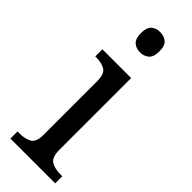

<svg xmlns="http://www.w3.org/2000/svg" viewBox="-253 -781 803 803"><g transform="rotate(45 149.0 -379.0)"><path d="M149 -638Q126 -638 110.5 -651.5Q95 -665 95 -698Q95 -732 110.5 -745Q126 -758 149 -758Q172 -758 188 -745Q204 -732 204 -698Q204 -665 188 -651.5Q172 -638 149 -638ZM21 0V-42H33Q64 -42 86 -53.5Q108 -65 108 -109V-426Q108 -470 87 -482Q66 -494 35 -494H29V-536H199V-114Q199 -67 220.5 -54.5Q242 -42 274 -42H286V0Z"/></g></svg>

Font: Noto Serif Myanmar SemiCondensed
Style: Regular
Weight: 400
Width: 4
Designer: Ben Mitchell and the Monotype Design Team
Foundry: Monotype Imaging Inc.
Version: Version 2.106; ttfautohint (v1.8.4.7-5d5b)